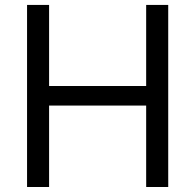

<svg xmlns="http://www.w3.org/2000/svg" viewBox="-20 -747 780 767"><path d="M88.1 0V-727.3H176.1V-403.4H563.9V-727.3H652V0H563.9V-325.3H176.1V0Z"/></svg>

Font: Inter Alia
Style: Regular
Weight: 400
Designer: Rasmus Andersson (Latin, Greek, Cyrillic etc.) and Evan from Shavian.info (Shavian, old style figures)
Foundry: Shavian.info
Version: Version 0.001;git-37ab20767